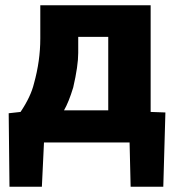

<svg xmlns="http://www.w3.org/2000/svg" viewBox="-20 -513 670 729"><path d="M552 -493V-88L608 -86L600 196H476L472 28H147L139 196H16L13 -83L58 -88Q97 -146 109 -196Q133 -282 133 -367V-493ZM277 -312Q277 -263 258 -181Q241 -125 223 -94H391V-373H277Z"/></svg>

Font: BM Euljiro oraeorae
Style: Regular
Weight: 400
Designer: Bongjin Kim; Bomjun Kim; Myungsoo Han; Hyesun Chae; Mikyoung Jeong; Wujin Sim; Minjae Kang; Suwha Jang;
Foundry: Sandoll Inc.
Version: Version 1.000;hotconv 1.0.109;makeexe 2.5.65596